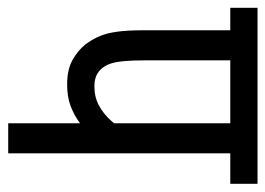

<svg xmlns="http://www.w3.org/2000/svg" viewBox="-112 -550 662 479"><g transform="rotate(90 219.5 -311.0)"><path d="M363 -554V0H288V-228L319 -205Q305 -192 287 -178.5Q269 -165 246 -156Q223 -147 191 -147Q154 -147 130 -160.5Q106 -174 91 -193Q79 -209 71 -227.5Q63 -246 59.5 -272.5Q56 -299 56 -337V-554H0V-622H439V-554ZM288 -554H131V-344Q131 -310 133 -289Q135 -268 139 -256Q143 -244 150 -235Q158 -225 169 -220Q180 -215 196 -215Q223 -215 244 -226.5Q265 -238 282 -257Q299 -276 311 -298L288 -247Z"/></g></svg>

Font: Noto Sans ExtraCondensed
Style: Regular
Weight: 400
Width: 2
Designer: Monotype Design Team
Foundry: Monotype Imaging Inc.
Version: Version 2.013